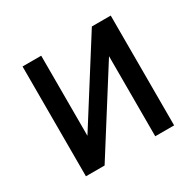

<svg xmlns="http://www.w3.org/2000/svg" viewBox="-121 -664 818 800"><g transform="rotate(-30 288.5 -264.0)"><path d="M166.5 -143.1 410.2 -528.3H501V0H410.2V-385.3L166.5 0H76.7V-528.3H166.5Z"/></g></svg>

Font: Roboto21382017
Style: Regular
Weight: 400
Designer: Christian Robertson
Foundry: Google
Version: Version 2.138; 2017